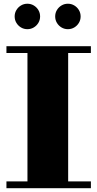

<svg xmlns="http://www.w3.org/2000/svg" viewBox="-20 -994 514 1014"><path d="M271.4 -907.1Q271.4 -925.6 280.5 -940.8Q289.6 -956.1 304.9 -965.2Q320.1 -974.3 338.6 -974.3Q357.1 -974.3 372.3 -965.2Q387.6 -956.1 396.7 -940.8Q405.8 -925.6 405.8 -907.1Q405.8 -888.6 396.7 -873.4Q387.6 -858.1 372.3 -849Q357.1 -839.9 338.6 -839.9Q320.1 -839.9 304.9 -849Q289.6 -858.1 280.5 -873.4Q271.4 -888.6 271.4 -907.1ZM57.4 -907.1Q57.4 -925.6 66.5 -940.8Q75.6 -956.1 90.9 -965.2Q106.1 -974.3 124.6 -974.3Q143.1 -974.3 158.3 -965.2Q173.6 -956.1 182.7 -940.8Q191.8 -925.6 191.8 -907.1Q191.8 -888.6 182.7 -873.4Q173.6 -858.1 158.3 -849Q143.1 -839.9 124.6 -839.9Q106.1 -839.9 90.9 -849Q75.6 -858.1 66.5 -873.4Q57.4 -888.6 57.4 -907.1ZM14 -36H125V-714H14V-750H460V-714H340V-36H460V0H14Z"/></svg>

Font: Bodoni* 06pt Fatface
Style: Regular
Weight: 900
Version: Version 2.3